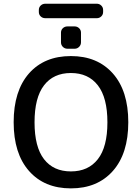

<svg xmlns="http://www.w3.org/2000/svg" viewBox="-20 -1080 764 1050"><path d="M168.9 -411.1Q168.9 -276.4 220.7 -209.5Q272.5 -142.6 367.7 -142.6Q462.9 -142.6 515.1 -209.5Q567.4 -276.4 567.4 -411.1Q567.4 -545.9 515.1 -613.3Q462.9 -680.7 367.7 -680.7Q272.5 -680.7 220.7 -613.3Q168.9 -545.9 168.9 -411.1ZM227.5 -980.5Q212.9 -980.5 202.6 -990.2Q192.4 -1000 192.4 -1014.6V-1025.4Q192.4 -1040 202.6 -1049.8Q212.9 -1059.6 227.5 -1059.6H509.8Q523.4 -1059.6 533.7 -1049.8Q543.9 -1040 543.9 -1025.4V-1014.6Q543.9 -1000 533.7 -990.2Q523.4 -980.5 509.8 -980.5ZM348.6 -813.5Q334 -813.5 323.7 -823.7Q313.5 -834 313.5 -848.6V-901.4Q313.5 -916 323.7 -925.8Q334 -935.5 348.6 -935.5H388.7Q402.3 -935.5 412.6 -925.8Q422.9 -916 422.9 -901.4V-848.6Q422.9 -834 412.6 -823.7Q402.3 -813.5 388.7 -813.5ZM138.7 -678.7Q222.7 -773.4 367.7 -773.4Q512.7 -773.4 597.2 -678.2Q681.6 -583 681.6 -411.6Q681.6 -240.2 597.2 -145Q512.7 -49.8 367.7 -49.8Q222.7 -49.8 138.7 -145Q54.7 -240.2 54.7 -411.6Q54.7 -583 138.7 -678.7Z"/></svg>

Font: Gen Jyuu GothicL Medium
Style: Regular
Weight: 500
Designer: [Source Han Sans]
Ryoko NISHIZUKA  (kana & ideographs); Paul D. Hunt (Latin, Greek & Cyrillic); Wenlong ZHANG  (bopomofo
Version: Version 1.002.20150607